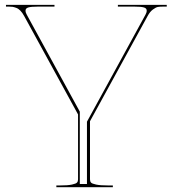

<svg xmlns="http://www.w3.org/2000/svg" viewBox="-20 -780 720 800"><path d="M214.8 0V-7.3H230Q262.7 -7.3 279.8 -11Q296.9 -14.6 301 -19.5Q305.2 -24.4 305.2 -32.7V-303.2L80.6 -713.4Q73.2 -727.1 64.9 -735.6Q56.6 -744.1 47.6 -747.3Q38.6 -750.5 32.7 -751.5Q26.9 -752.4 18.6 -752.4H4.9V-759.8H207V-752.4H136.2Q109.9 -752.4 98.1 -749Q86.4 -745.6 86.4 -735.8Q86.4 -727.5 91.8 -718.3L312.5 -314.9V-13.2H342.3V-272.9L585.9 -718.3Q591.3 -727.5 591.3 -735.8Q591.3 -745.6 579.6 -749Q567.9 -752.4 542 -752.4H471.2V-759.8H674.8V-752.4H657.2Q645.5 -752.4 637.5 -751Q629.4 -749.5 616.9 -740.2Q604.5 -731 595.2 -713.4L355 -274.9V-32.7Q355 -24.4 359.1 -19.5Q363.3 -14.6 380.4 -11Q397.5 -7.3 430.2 -7.3H450.2V0Z"/></svg>

Font: ZnikomitNo25
Style: Regular
Weight: 100
Designer: gluk
Foundry: gluk
Version: Version 0.56